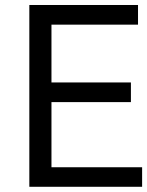

<svg xmlns="http://www.w3.org/2000/svg" viewBox="-20 -733 578 754"><path d="M95.2 0.5V-713.4H522V-636.2H182.1V-409.2H494.1V-332H182.1V-76.2H538.1V0.5Z"/></svg>

Font: Meera Inimai
Style: Regular
Weight: 400
Version: 2.0.0+20160526